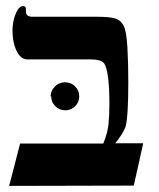

<svg xmlns="http://www.w3.org/2000/svg" viewBox="-20 -609 521 630"><path d="M419 0 10 1 46 -138H319Q333 -173 336 -201Q339 -231 339 -270Q339 -316 335 -352Q330 -392 320 -403Q309 -414 278 -414H71Q48 -414 35 -441Q21 -469 21 -508Q21 -540 32 -565Q42 -589 56 -589Q65 -589 65 -580V-571Q65 -554 87 -554H299Q341 -554 359 -548Q377 -542 386 -524Q395 -506 398 -454Q401 -402 401 -340Q401 -226 392 -193Q389 -184 378 -166Q369 -152 358 -139H450ZM148 -293 146 -292Q146 -311 160 -325Q174 -339 193 -339Q213 -339 226 -326Q240 -312 240 -293Q240 -274 227 -261Q213 -247 194 -247Q175 -247 161 -261Q148 -274 148 -293Z"/></svg>

Font: Libra Serif Modern
Style: Bold
Weight: 700
Designer: Stefan Peev, Context Ltd
Foundry: Ascender Corporation
Version: Version 1.000